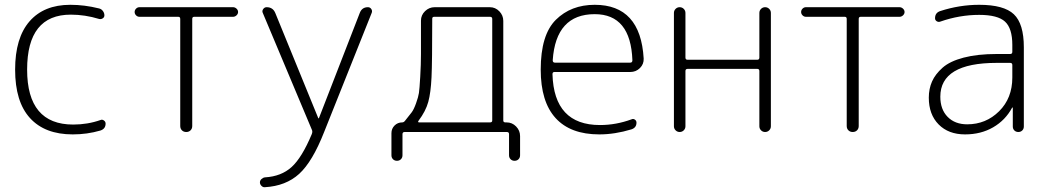

<svg xmlns="http://www.w3.org/2000/svg" viewBox="-20 -550 4359 800"><path d="M283 10Q167 10 105 -58Q43 -126 43 -260Q43 -392 103 -461Q163 -530 273 -530Q332 -530 392 -515Q402 -513 408.5 -504.5Q415 -496 415 -486Q415 -478 408 -473.5Q401 -469 393 -471Q334 -489 275 -489Q93 -489 93 -260Q93 -31 285 -31Q345 -31 399 -50Q406 -53 413 -48Q420 -43 420 -35Q420 -13 398 -6Q343 10 283 10Z M561 -480Q553 -480 547 -486Q541 -492 541 -500Q541 -508 547 -514Q553 -520 561 -520H951Q959 -520 965.5 -514Q972 -508 972 -500Q972 -492 965.5 -486Q959 -480 951 -480H789Q781 -480 781 -471V-25Q781 -14 774 -7Q767 0 756 0Q745 0 738 -7Q731 -14 731 -25V-471Q731 -480 723 -480Z M1084 230Q1076 231 1069.5 224.5Q1063 218 1063 210Q1063 202 1069.5 196Q1076 190 1084 189Q1152 185 1195 146Q1238 107 1279 9Q1283 -1 1280 -8L1075 -496Q1071 -504 1076.5 -512Q1082 -520 1091 -520Q1117 -520 1127 -496L1306 -58Q1306 -57 1307 -57Q1309 -57 1309 -58L1479 -496Q1488 -520 1513 -520Q1522 -520 1527 -512.5Q1532 -505 1529 -497L1331 -1Q1282 124 1226.5 174.5Q1171 225 1084 230Z M1724 -47Q1719 -40 1727 -40H2022Q2031 -40 2031 -48V-471Q2031 -480 2022 -480H1789Q1781 -480 1781 -472Q1781 -292 1778 -228Q1775 -164 1764.5 -125.5Q1754 -87 1724 -47ZM1611 97V5Q1611 -14 1624 -27Q1637 -40 1656 -40Q1662 -40 1667 -46Q1686 -70 1695 -81.5Q1704 -93 1713.5 -119.5Q1723 -146 1725.5 -162.5Q1728 -179 1731 -230.5Q1734 -282 1734 -324.5Q1734 -367 1734 -464Q1734 -487 1751 -503.5Q1768 -520 1791 -520H2021Q2044 -520 2060.5 -503Q2077 -486 2077 -463V-48Q2077 -40 2086 -40H2091Q2114 -40 2130.5 -23Q2147 -6 2147 17V97Q2147 107 2140.5 113.5Q2134 120 2124 120Q2114 120 2107.5 113.5Q2101 107 2101 97V9Q2101 0 2092 0H1666Q1657 0 1657 9V97Q1657 107 1650.5 113.5Q1644 120 1634 120Q1624 120 1617.5 113.5Q1611 107 1611 97Z M2458 -491Q2296 -491 2283 -299Q2283 -289 2292 -289H2606Q2615 -289 2615 -299Q2608 -491 2458 -491ZM2477 10Q2357 10 2295 -58Q2233 -126 2233 -260Q2233 -405 2296 -467.5Q2359 -530 2458 -530Q2649 -530 2662 -306Q2663 -283 2646.5 -266.5Q2630 -250 2606 -250H2290Q2282 -250 2282 -241Q2288 -29 2480 -29Q2547 -29 2612 -53Q2619 -56 2625.5 -51.5Q2632 -47 2632 -39Q2632 -18 2611 -11Q2542 10 2477 10Z M2788 -24V-496Q2788 -506 2795 -513Q2802 -520 2812 -520Q2822 -520 2829 -513Q2836 -506 2836 -496V-310Q2836 -301 2845 -301H3135Q3144 -301 3144 -310V-496Q3144 -506 3151 -513Q3158 -520 3168 -520Q3178 -520 3185 -513Q3192 -506 3192 -496V-24Q3192 -14 3185 -7Q3178 0 3168 0Q3158 0 3151 -7Q3144 -14 3144 -24V-254Q3144 -263 3135 -263H2845Q2836 -263 2836 -254V-24Q2836 -14 2829 -7Q2822 0 2812 0Q2802 0 2795 -7Q2788 -14 2788 -24Z M3338 -480Q3330 -480 3324 -486Q3318 -492 3318 -500Q3318 -508 3324 -514Q3330 -520 3338 -520H3728Q3736 -520 3742.5 -514Q3749 -508 3749 -500Q3749 -492 3742.5 -486Q3736 -480 3728 -480H3566Q3558 -480 3558 -471V-25Q3558 -14 3551 -7Q3544 0 3533 0Q3522 0 3515 -7Q3508 -14 3508 -25V-471Q3508 -480 3500 -480Z M4133 -288Q3898 -288 3898 -147Q3898 -94 3928.5 -63Q3959 -32 4010 -32Q4088 -32 4143 -86.5Q4198 -141 4198 -227V-279Q4198 -288 4189 -288ZM4001 10Q3932 10 3891 -31.5Q3850 -73 3850 -143Q3850 -180 3863.5 -210.5Q3877 -241 3907.5 -268Q3938 -295 3995.5 -310Q4053 -325 4133 -325H4189Q4198 -325 4198 -334V-363Q4198 -432 4167.5 -460Q4137 -488 4060 -488Q3978 -488 3898 -460Q3890 -457 3883 -461.5Q3876 -466 3876 -474Q3876 -497 3898 -504Q3978 -530 4060 -530Q4163 -530 4204.5 -490.5Q4246 -451 4246 -353V-23Q4246 -13 4239.5 -6.5Q4233 0 4223 0Q4213 0 4206.5 -6.5Q4200 -13 4200 -23V-101Q4200 -102 4199 -102Q4197 -102 4197 -101Q4169 -49 4118 -19.5Q4067 10 4001 10Z"/></svg>

Font: Rounded Mplus 1c Light
Style: Regular
Weight: 300
Version: Version 1.059.20150529